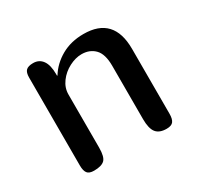

<svg xmlns="http://www.w3.org/2000/svg" viewBox="-114 -641 808 779"><g transform="rotate(-30 290.0 -251.0)"><path d="M123 -502Q151 -502 166.5 -480.5Q182 -459 182 -416V-409H184Q210 -451 255 -476.5Q300 -502 359 -502Q500 -502 500 -351V-47Q500 -23 491.5 -11.5Q483 0 460 0Q426 0 411 -19Q396 -38 396 -82V-332Q396 -387 372.5 -411Q349 -435 311 -435Q283 -435 253 -419.5Q223 -404 203.5 -377.5Q184 -351 184 -320V-71Q184 -28 169.5 -14Q155 0 120 0Q97 0 88.5 -11.5Q80 -23 80 -47V-459Q80 -483 90 -492.5Q100 -502 123 -502Z"/></g></svg>

Font: Marmelad for Arash.Academy
Style: Regular
Weight: 400
Designer: Manvel Shmavonyan
Foundry: Cyreal
Version: Version 1.110;Glyphs 3.2 (3202)